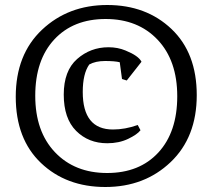

<svg xmlns="http://www.w3.org/2000/svg" viewBox="-20 -709 850 768"><path d="M401.5 39Q245 39 144 -57Q43 -153 43 -322Q43 -491 148 -590Q253 -689 409 -689Q565 -689 666 -593Q767 -497 767 -328.5Q767 -160 662.5 -60.5Q558 39 401.5 39ZM402.5 -633Q273 -633 197 -551Q121 -469 121 -326Q121 -183 200 -100Q279 -17 408.5 -17Q538 -17 613.5 -99Q689 -181 689 -324Q689 -467 610.5 -550Q532 -633 402.5 -633ZM459 -460Q439 -465 400.5 -465Q362 -465 337 -451Q311 -414 311 -341Q311 -191 432 -191Q480 -191 531 -209L542 -188Q529 -171 492.5 -153.5Q456 -136 409 -136Q334 -136 284.5 -185.5Q235 -235 235 -330.5Q235 -426 288.5 -473Q342 -520 414 -520Q451 -520 482 -507Q534 -486 546 -462L487 -387L468 -393Z"/></svg>

Font: Fenix
Style: Regular
Weight: 400
Designer: Fernando Diaz
Foundry: Fernando Diaz
Version: 004.301